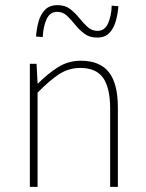

<svg xmlns="http://www.w3.org/2000/svg" viewBox="-20 -726 566 746"><path d="M96 0V-478H122L126 -402H128Q166 -440 205.5 -465Q245 -490 294 -490Q368 -490 403 -445.5Q438 -401 438 -308V0H408V-304Q408 -384 381 -423Q354 -462 292 -462Q247 -462 210 -438Q173 -414 126 -366V0ZM357 -580Q328 -580 308 -595Q288 -610 272 -630Q256 -650 240 -665Q224 -680 202 -680Q174 -680 161 -651.5Q148 -623 146 -582L120 -584Q122 -613 129.5 -641Q137 -669 154.5 -687.5Q172 -706 204 -706Q233 -706 252.5 -691Q272 -676 288 -656Q304 -636 320.5 -621Q337 -606 359 -606Q387 -606 400 -635.5Q413 -665 414 -704L440 -702Q438 -674 430.5 -646Q423 -618 406 -599Q389 -580 357 -580Z"/></svg>

Font: Mada ExtraLight
Style: Regular
Weight: 250
Designer: Khaled Hosny
Version: Version 1.5